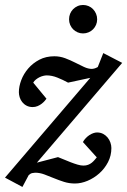

<svg xmlns="http://www.w3.org/2000/svg" viewBox="-36 -718 506 764"><path d="M110.8 -70.8 194.8 -92.8Q205.1 -88.9 218.3 -83.3Q231.4 -77.6 245.4 -72.3Q259.3 -66.9 272.5 -63Q285.6 -59.1 295.9 -59.1Q306.6 -59.1 314.7 -62.3Q322.8 -65.4 328.9 -70.3Q335 -75.2 339.8 -80.8Q344.7 -86.4 349.1 -91.8L293.9 -152.8Q298.8 -161.6 305.7 -168.7Q312.5 -175.8 320.1 -180.7Q327.6 -185.5 335.4 -188.2Q343.3 -190.9 350.1 -190.9Q363.8 -190.9 374.3 -185.3Q384.8 -179.7 392.1 -170.9Q399.4 -162.1 403.3 -150.9Q407.2 -139.6 407.2 -128.9Q407.2 -98.6 393.8 -72.8Q380.4 -46.9 359.1 -28.1Q337.9 -9.3 312.3 1.5Q286.6 12.2 262.2 12.2Q239.3 12.2 218.5 5.6Q197.8 -1 178.5 -9Q159.2 -17.1 140.6 -23.9Q122.1 -30.8 104 -30.8Q100.1 -30.8 92.5 -29.3Q85 -27.8 78.1 -21L53.2 25.9L-16.1 -11.2L323.2 -408.2L234.9 -389.2Q214.4 -400.4 192.4 -409.2Q170.4 -418 149.9 -418Q143.6 -418 135.7 -416Q127.9 -414.1 120.6 -410.4Q113.3 -406.7 106.7 -401.4Q100.1 -396 96.2 -389.2L148.9 -325.2Q147 -322.3 142.1 -316.7Q137.2 -311 130.1 -305.4Q123 -299.8 113.8 -295.9Q104.5 -292 94.2 -292Q80.1 -292 69.6 -297.6Q59.1 -303.2 52.2 -312Q45.4 -320.8 42.2 -331.3Q39.1 -341.8 39.1 -351.1Q39.1 -374 48.6 -399.2Q58.1 -424.3 76.4 -445.6Q94.7 -466.8 120.8 -480.5Q147 -494.1 180.2 -494.1Q202.6 -494.1 223.4 -486.3Q244.1 -478.5 262.7 -469Q281.2 -459.5 298.1 -451.7Q314.9 -443.8 330.1 -443.8Q333 -443.8 338.4 -445.1Q343.8 -446.3 353 -451.2L375 -506.8L450.2 -467.8ZM350.6 -641.1Q350.6 -629.4 346.2 -619.1Q341.8 -608.9 334.2 -601.3Q326.7 -593.8 316.4 -589.4Q306.2 -585 294.4 -585Q282.7 -585 272.7 -589.4Q262.7 -593.8 255.1 -601.3Q247.6 -608.9 243.2 -619.1Q238.8 -629.4 238.8 -641.1Q238.8 -652.8 242.9 -663.1Q247.1 -673.3 254.6 -681.2Q262.2 -689 272.5 -693.6Q282.7 -698.2 294.4 -698.2Q306.2 -698.2 316.4 -693.8Q326.7 -689.5 334.2 -681.6Q341.8 -673.8 346.2 -663.3Q350.6 -652.8 350.6 -641.1Z"/></svg>

Font: Charis SIL
Style: Italic
Weight: 400
Italic angle: -11°
Foundry: SIL International
Version: Version 4.112